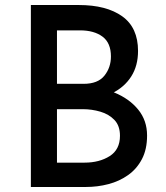

<svg xmlns="http://www.w3.org/2000/svg" viewBox="-20 -745 663 765"><path d="M294 -725Q404 -725 467 -680Q530 -635 530 -542Q530 -483 503 -440.5Q476 -398 427.5 -374Q379 -350 314 -347L299 -403Q375 -401 435 -376.5Q495 -352 530.5 -308.5Q566 -265 566 -205Q566 -150 545.5 -111Q525 -72 490.5 -47.5Q456 -23 412.5 -11.5Q369 0 322 0H103V-725ZM313 -411Q370 -411 396 -443.5Q422 -476 422 -520Q422 -574 388.5 -599Q355 -624 299 -624H207V-411ZM317 -97Q376 -97 417 -123Q458 -149 458 -204Q458 -244 436 -267Q414 -290 380 -300Q346 -310 310 -310H207V-97Z"/></svg>

Font: Reem Kufi Fun
Style: Regular
Weight: 400
Designer: Khaled Hosny
Version: Version 1.005